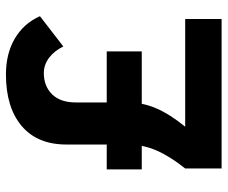

<svg xmlns="http://www.w3.org/2000/svg" viewBox="-78 -664 743 626"><g transform="rotate(-90 293.0 -351.5)"><path d="M56.2 0V-118.7Q95.7 -168 115 -212.6Q134.3 -257.3 134.3 -306.2V-505.9Q134.3 -600.6 194.8 -651.9Q255.4 -703.1 362.8 -703.1Q430.7 -703.1 480 -674.1Q529.3 -645 552.7 -592.3L454.1 -516.1Q439 -546.4 416.5 -563Q394 -579.6 367.2 -579.6Q324.7 -579.6 298.1 -552.7Q271.5 -525.9 271.5 -475.1V-306.2Q271.5 -257.3 252 -212.4Q232.4 -167.5 192.4 -118.7L208.5 0ZM93.8 0V-118.7H543.5V0ZM53.2 -260.3V-374.5H438V-260.3Z"/></g></svg>

Font: Cascadia Mono PL
Style: Regular
Weight: 400
Monospace: yes
Designer: Aaron Bell
Foundry: Saja Typeworks
Version: Version 2102.003